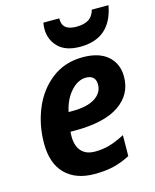

<svg xmlns="http://www.w3.org/2000/svg" viewBox="-116 -845 756 934"><g transform="rotate(-15 262.0 -378.0)"><path d="M44 -197Q44 -290 78 -371.5Q112 -453 177.5 -503.5Q243 -554 334 -554Q416 -554 460 -515Q504 -476 504 -411Q504 -322 429 -270.5Q354 -219 206 -219H183Q182 -211 182 -196Q182 -148 205.5 -121.5Q229 -95 274 -95Q313 -95 346.5 -104.5Q380 -114 425 -137L424 -32Q382 -10 340.5 0Q299 10 244 10Q150 10 97 -43Q44 -96 44 -197ZM217 -314Q293 -314 332.5 -339.5Q372 -365 372 -407Q372 -430 359.5 -442Q347 -454 323 -454Q283 -454 247.5 -415Q212 -376 199 -314ZM190 -735Q190 -751 193 -766H273Q272 -735 289.5 -720Q307 -705 344 -705Q382 -705 405 -719Q428 -733 437 -766H521Q492 -606 337 -606Q264 -606 227 -643Q190 -680 190 -735Z"/></g></svg>

Font: Noto Sans Display
Style: Bold Italic
Weight: 700
Italic angle: -12°
Designer: Monotype Design team
Foundry: Monotype Imaging Inc.
Version: Version 1.000